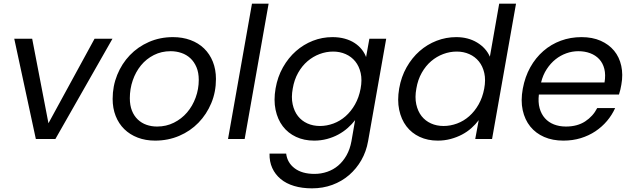

<svg xmlns="http://www.w3.org/2000/svg" viewBox="-20 -760 3459 1050"><path d="M156 -548 245 -86 497 -548H595L283 0H176L58 -548Z M1161 -328Q1161 -257 1135.5 -196Q1110 -135 1065.5 -89Q1021 -43 960 -17Q899 9 828 9Q776 9 733 -7.5Q690 -24 659.5 -54Q629 -84 612.5 -126Q596 -168 596 -219Q596 -289 621 -350.5Q646 -412 690 -458Q734 -504 794.5 -530.5Q855 -557 926 -557Q978 -557 1021.5 -541Q1065 -525 1096 -495Q1127 -465 1144 -422.5Q1161 -380 1161 -328ZM690 -223Q690 -184 701.5 -155Q713 -126 733.5 -106.5Q754 -87 781 -77.5Q808 -68 839 -68Q889 -68 931 -89Q973 -110 1003 -145Q1033 -180 1050 -226.5Q1067 -273 1067 -323Q1067 -363 1054.5 -392.5Q1042 -422 1021 -441.5Q1000 -461 972 -470.5Q944 -480 913 -480Q863 -480 821.5 -459Q780 -438 751 -402.5Q722 -367 706 -320.5Q690 -274 690 -223Z M1358 -740H1449L1318 0H1227Z M1487 -276Q1498 -340 1527.5 -392Q1557 -444 1598.5 -480.5Q1640 -517 1691 -537Q1742 -557 1798 -557Q1835 -557 1865.5 -548.5Q1896 -540 1919 -525Q1942 -510 1958 -490Q1974 -470 1982 -448L2000 -548H2092L1993 12Q1983 69 1956 116Q1929 163 1889 197.5Q1849 232 1797.5 251Q1746 270 1686 270Q1632 270 1588.5 257Q1545 244 1515 219Q1485 194 1469 159Q1453 124 1454 80H1545Q1551 130 1591.5 160.5Q1632 191 1700 191Q1736 191 1769.5 179.5Q1803 168 1829.5 145.5Q1856 123 1875 89.5Q1894 56 1902 12L1922 -103Q1905 -81 1882 -60.5Q1859 -40 1830.5 -24.5Q1802 -9 1768.5 0Q1735 9 1698 9Q1643 9 1599 -11.5Q1555 -32 1526.5 -69.5Q1498 -107 1487 -159.5Q1476 -212 1487 -276ZM1952 -275Q1961 -323 1952.5 -360.5Q1944 -398 1923 -424Q1902 -450 1870.5 -464Q1839 -478 1802 -478Q1764 -478 1728 -464.5Q1692 -451 1662 -425.5Q1632 -400 1610.5 -362Q1589 -324 1581 -276Q1572 -228 1580.5 -189.5Q1589 -151 1609.5 -125Q1630 -99 1661 -85Q1692 -71 1730 -71Q1767 -71 1803.5 -84.5Q1840 -98 1870 -124.5Q1900 -151 1921.5 -189Q1943 -227 1952 -275Z M2163 -276Q2174 -340 2203.5 -392Q2233 -444 2274.5 -480.5Q2316 -517 2367.5 -537Q2419 -557 2475 -557Q2540 -557 2589 -527.5Q2638 -498 2659 -450L2710 -740H2802L2671 0H2579L2598 -103Q2581 -80 2558 -59.5Q2535 -39 2506.5 -24Q2478 -9 2444.5 0Q2411 9 2374 9Q2319 9 2275 -11.5Q2231 -32 2202.5 -69.5Q2174 -107 2163 -159.5Q2152 -212 2163 -276ZM2628 -275Q2637 -323 2628.5 -360.5Q2620 -398 2599 -424Q2578 -450 2546.5 -464Q2515 -478 2478 -478Q2440 -478 2404 -464.5Q2368 -451 2338 -425.5Q2308 -400 2286.5 -362Q2265 -324 2257 -276Q2248 -228 2256.5 -189.5Q2265 -151 2285.5 -125Q2306 -99 2337 -85Q2368 -71 2406 -71Q2443 -71 2479.5 -84.5Q2516 -98 2546 -124.5Q2576 -151 2597.5 -189Q2619 -227 2628 -275Z M3143 -480Q3109 -480 3077 -468.5Q3045 -457 3018 -435.5Q2991 -414 2970 -382Q2949 -350 2939 -309H3286Q3293 -351 3285 -383Q3277 -415 3257 -436.5Q3237 -458 3207.5 -469Q3178 -480 3143 -480ZM3344 -169Q3327 -131 3299.5 -98.5Q3272 -66 3236 -42Q3200 -18 3156 -4.5Q3112 9 3061 9Q3002 9 2956 -11Q2910 -31 2880 -68Q2850 -105 2838.5 -157.5Q2827 -210 2839 -275Q2851 -340 2880 -392Q2909 -444 2951.5 -481Q2994 -518 3047 -537.5Q3100 -557 3160 -557Q3220 -557 3265 -537Q3310 -517 3338.5 -482.5Q3367 -448 3377.5 -400Q3388 -352 3378 -297Q3374 -271 3365 -243H2927Q2922 -201 2931 -168.5Q2940 -136 2960 -113.5Q2980 -91 3009.5 -79.5Q3039 -68 3075 -68Q3137 -68 3180 -96Q3223 -124 3246 -169Z"/></svg>

Font: SVN-Poppins
Style: Italic
Weight: 400
Italic angle: -10°
Designer: Ninad Kale (Devanagari), Jonny Pinhorn (Latin)
Foundry: Indian Type Foundry
Version: Version 3.002 2017; ttfautohint (v1.8.3)